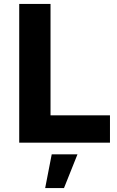

<svg xmlns="http://www.w3.org/2000/svg" viewBox="-20 -720 591 969"><path d="M77 -700H235V-138H535V0H77ZM241 59H371L303 229H208Z"/></svg>

Font: Argentum Sans SemiBold
Style: Regular
Weight: 600
Designer: Julieta Ulanovsky (Modified by Cristiano Sobral)
Foundry: Julieta Ulanovsky
Version: Version 5.001;November 22, 2018;FontCreator 11.5.0.2425 64-b